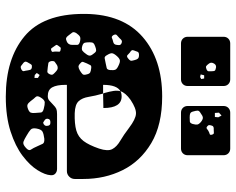

<svg xmlns="http://www.w3.org/2000/svg" viewBox="-96 -709 815 663"><g transform="rotate(90 311.5 -377.5)"><path d="M314 10Q183 10 105.5 -54.5Q28 -119 28 -259V-266Q30 -395 107.5 -462.5Q185 -530 313 -530Q411 -530 474 -492.5Q537 -455 567.5 -393.5Q598 -332 598 -258V-228Q598 -217 590 -209Q582 -201 571 -201H273V-196Q273 -166 281.5 -150.5Q290 -135 312 -135Q321 -135 327 -140Q333 -145 341 -153Q350 -162 356 -164.5Q362 -167 374 -167H563Q573 -167 579.5 -161Q586 -155 585 -145Q584 -126 567.5 -99.5Q551 -73 518 -48Q485 -23 434 -6.5Q383 10 314 10ZM170 -450Q161 -450 159 -445.5Q157 -441 154 -432Q152 -427 154.5 -424Q157 -421 162 -418Q167 -413 170.5 -410Q174 -407 180 -411Q187 -416 189 -420Q191 -424 188 -433Q186 -442 182.5 -446Q179 -450 170 -450ZM273 -326H303Q302 -328 301 -331Q296 -349 294 -362Q292 -375 295 -386Q302 -390 313 -390Q353 -390 353 -327L303 -326Q311 -298 314.5 -276Q318 -254 329.5 -241.5Q341 -229 371 -228Q408 -227 430.5 -233.5Q453 -240 467 -258.5Q481 -277 493 -312Q503 -342 495 -357.5Q487 -373 466.5 -385Q446 -397 421 -416Q392 -438 373.5 -439.5Q355 -441 325 -421Q300 -403 295 -386Q273 -374 273 -326ZM129 -390Q123 -392 119.5 -390Q116 -388 112 -383Q106 -377 101.5 -373.5Q97 -370 101 -362Q106 -354 111 -356.5Q116 -359 125 -361Q134 -363 135 -373Q136 -379 135.5 -383Q135 -387 129 -390ZM207 -379Q195 -385 188.5 -384Q182 -383 174 -374Q165 -364 164 -357.5Q163 -351 170 -340Q175 -330 181.5 -331.5Q188 -333 199 -335Q209 -337 215 -338.5Q221 -340 222 -351Q223 -363 220.5 -368.5Q218 -374 207 -379ZM164 -295Q159 -302 154 -302Q149 -302 141 -299Q132 -296 129 -292.5Q126 -289 126 -280Q126 -269 127.5 -263Q129 -257 139 -254Q150 -251 155 -254.5Q160 -258 167 -268Q173 -276 172 -281.5Q171 -287 164 -295ZM215 -285Q207 -286 205 -282Q203 -278 199 -270Q196 -262 194 -257.5Q192 -253 198 -248Q205 -241 210 -241Q215 -241 224 -246Q232 -251 236 -255Q240 -259 237 -269Q235 -279 230 -281.5Q225 -284 215 -285ZM124 -246Q112 -249 106.5 -246Q101 -243 94 -233Q89 -224 92.5 -219.5Q96 -215 102 -207Q107 -200 111 -198.5Q115 -197 122 -200Q135 -205 135 -219Q135 -230 135 -236.5Q135 -243 124 -246ZM158 -163Q158 -170 158.5 -174Q159 -178 153 -179Q146 -181 143.5 -178.5Q141 -176 137 -170Q134 -166 135.5 -163.5Q137 -161 140 -157Q144 -152 146 -148.5Q148 -145 154 -147Q160 -149 159 -153Q158 -157 158 -163ZM226 -164Q217 -173 205 -167Q197 -162 193.5 -159Q190 -156 191 -147Q193 -138 198 -137Q203 -136 212 -135Q221 -134 226.5 -133.5Q232 -133 236 -141Q240 -149 236.5 -153.5Q233 -158 226 -164ZM414 -137Q412 -142 409.5 -143Q407 -144 402 -144Q393 -144 391 -138Q388 -130 394 -125Q399 -122 401.5 -120Q404 -118 409 -121Q414 -125 414.5 -128Q415 -131 414 -137ZM370 -92Q369 -104 368.5 -111Q368 -118 356 -121Q341 -125 333 -124.5Q325 -124 317 -111Q309 -99 315 -93Q321 -87 329 -76Q336 -67 341.5 -65Q347 -63 357 -67Q367 -71 369 -76.5Q371 -82 370 -92ZM485 -99Q480 -111 476.5 -117.5Q473 -124 459 -123Q443 -121 435 -117Q427 -113 424 -97Q421 -82 427.5 -76Q434 -70 448 -62Q461 -54 469.5 -51Q478 -48 490 -59Q502 -69 496.5 -77Q491 -85 485 -99ZM249 -101 239 -107 232 -97 239 -90 249 -89ZM213 -80Q206 -81 203.5 -78.5Q201 -76 198 -70Q194 -64 193 -60Q192 -56 197 -51Q204 -45 208 -42.5Q212 -40 220 -44Q227 -48 225.5 -53Q224 -58 223 -66Q222 -72 220.5 -75.5Q219 -79 213 -80ZM369 -595Q359 -595 352.5 -601.5Q346 -608 346 -618V-742Q346 -752 352.5 -758.5Q359 -765 369 -765H493Q503 -765 509.5 -758.5Q516 -752 516 -742V-618Q516 -608 509.5 -601.5Q503 -595 493 -595ZM130 -595Q120 -595 113.5 -601.5Q107 -608 107 -618V-742Q107 -752 113.5 -758.5Q120 -765 130 -765H254Q264 -765 270.5 -758.5Q277 -752 277 -742V-618Q277 -608 270.5 -601.5Q264 -595 254 -595ZM385 -724 379 -735 369 -726 370 -712H384ZM217 -715Q206 -719 200 -710Q193 -699 200 -691Q205 -684 208.5 -682Q212 -680 219 -683Q226 -686 226 -690Q226 -694 226 -701Q226 -708 224.5 -711Q223 -714 217 -715ZM427 -708Q416 -709 414 -702Q412 -696 412 -692.5Q412 -689 417 -685Q421 -682 424 -684Q427 -686 431 -689Q438 -693 442.5 -694Q447 -695 445 -702Q443 -709 438.5 -708.5Q434 -708 427 -708ZM251 -675H240L237 -663L246 -661L253 -665ZM401 -664Q392 -671 386 -670.5Q380 -670 371 -663Q362 -658 362 -652.5Q362 -647 365 -637Q367 -629 371.5 -627Q376 -625 385 -625Q394 -625 399.5 -625.5Q405 -626 408 -635Q411 -646 410 -651.5Q409 -657 401 -664Z"/></g></svg>

Font: Rubik Moonrocks
Style: Regular
Weight: 400
Designer: Hubert and Fischer, NaN
Foundry: Hubert and Fischer, NaN
Version: Version 2.200